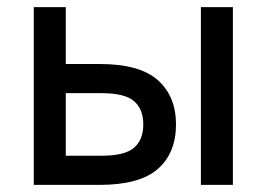

<svg xmlns="http://www.w3.org/2000/svg" viewBox="-20 -520 750 540"><path d="M75 -500H165V-340H260Q373 -340 424 -294.5Q475 -249 475 -170Q475 -90 424 -45Q373 0 260 0H75ZM545 -500H635V0H545ZM165 -258V-82H265Q331 -82 357 -104.5Q383 -127 383 -170Q383 -213 357 -235.5Q331 -258 265 -258Z"/></svg>

Font: Retni Sans Medium
Style: Regular
Weight: 500
Designer: Vitaly Kuzmin
Foundry: ParaType Ltd.
Version: Version 1.00;March 2, 2019;FontCreator 11.5.0.2425 64-bit; t